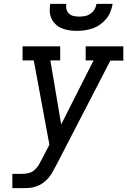

<svg xmlns="http://www.w3.org/2000/svg" viewBox="-20 -975 659 995"><path d="M44 0V-74H93Q109 -74 126 -77.5Q143 -81 157 -92.5Q171 -104 180 -119Q189 -134 197 -150L236 -225L155 -662H97V-735H292V-662H241L297 -330L465 -662H424V-735H619V-661H552L270 -116Q261 -99 251.5 -82Q242 -65 229 -50.5Q216 -36 200 -25Q184 -14 165.5 -8Q147 -2 129 -1Q111 0 93 0ZM379 -815Q359 -815 339 -818Q319 -821 301.5 -828Q284 -835 269.5 -848Q255 -861 247 -878Q239 -895 238 -915Q237 -935 240 -955H324Q321 -941 324.5 -927Q328 -913 338 -904Q348 -895 362 -892Q376 -889 391 -889Q406 -889 421 -892Q436 -895 449 -904Q462 -913 470 -926.5Q478 -940 480 -955H564Q560 -934 552.5 -914.5Q545 -895 531 -878Q517 -861 499 -848Q481 -835 460.5 -828Q440 -821 419.5 -818Q399 -815 379 -815Z"/></svg>

Font: Iosevka Slab Extended Oblique
Style: Regular
Weight: 400
Width: 7
Italic angle: -9°
Monospace: yes
Designer: Belleve Invis
Foundry: Belleve Invis
Version: Version 11.1.0; ttfautohint (v1.8.3)